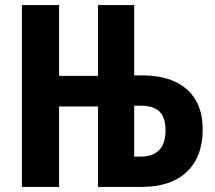

<svg xmlns="http://www.w3.org/2000/svg" viewBox="-20 -734 846 754"><path d="M66 0V-714H212V-436H365V-714H507V-438H535Q615 -438 668 -413Q721 -388 748.5 -341Q776 -294 776 -226Q776 -154 748 -103.5Q720 -53 666.5 -26.5Q613 0 536 0H365V-316H212V0ZM532 -119Q580 -119 605 -144.5Q630 -170 630 -223Q630 -257 619 -278.5Q608 -300 586 -309.5Q564 -319 531 -319H507V-119Z"/></svg>

Font: Noto Sans Display Condensed
Style: Bold
Weight: 700
Width: 3
Designer: Monotype Design Team
Foundry: Monotype Imaging Inc.
Version: Version 2.003